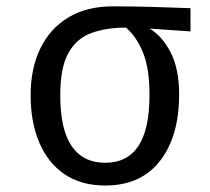

<svg xmlns="http://www.w3.org/2000/svg" viewBox="-20 -566 655 598"><path d="M331.8 -546.2Q390.3 -546.2 456.7 -544.4Q523.1 -542.6 573.3 -540.5V-468.2L446.2 -476.9Q485.1 -453.8 511.5 -402.6Q537.9 -351.3 537.9 -272.3Q537.9 -141 478.2 -64.6Q418.5 11.8 307.7 11.8Q233.3 11.8 181.5 -23.1Q129.7 -57.9 102.6 -121.3Q75.4 -184.6 75.4 -269.7Q75.4 -352.8 105.6 -415.1Q135.9 -477.4 193.1 -511.8Q250.3 -546.2 331.8 -546.2ZM167.7 -269.7Q167.7 -162.6 203.3 -110.8Q239 -59 307.7 -59Q375.9 -59 410.8 -110.8Q445.6 -162.6 445.6 -270.8Q445.6 -353.8 424.9 -403.6Q404.1 -453.3 372.3 -480Q312.3 -480 266.2 -463.8Q220 -447.7 193.8 -402.3Q167.7 -356.9 167.7 -269.7Z"/></svg>

Font: FiraCode Nerd Font Mono
Style: Regular
Weight: 400
Monospace: yes
Designer: Carrois Corporate, Edenspiekermann AG, Nikita Prokopov
Foundry: Carrois Corporate, Edenspiekermann AG, Nikita Prokopov
Version: Version 6.002;Nerd Fonts 3.4.0